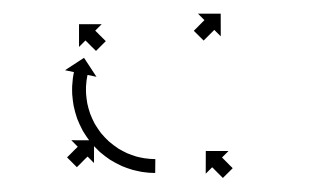

<svg xmlns="http://www.w3.org/2000/svg" viewBox="-20 -394 458 277"><path d="M301.4 -137.4C301.4 -137.4 301.5 -137.3 301.5 -137.2L315.7 -151.3C315.7 -151.4 315.6 -151.5 315.5 -151.5C315.4 -151.7 315.2 -151.8 315.1 -152C314.8 -152.3 314.6 -152.5 314.3 -152.8C314 -153.1 313.6 -153.4 313.3 -153.8C312.9 -154.2 312.5 -154.5 312.1 -154.9C311.7 -155.4 311.3 -155.8 310.8 -156.2C310.4 -156.7 309.9 -157.2 309.5 -157.6C309 -158.1 308.5 -158.6 308 -159.1C307.5 -159.6 307.1 -160 306.6 -160.5C306.1 -161 305.7 -161.5 305.2 -161.9C304.8 -162.4 304.3 -162.8 303.9 -163.2C303.5 -163.6 303.1 -164 302.7 -164.4C302.4 -164.7 302.1 -165.1 301.7 -165.4C301.5 -165.6 301.2 -165.9 301 -166.2C300.8 -166.3 300.7 -166.5 300.5 -166.6C300.4 -166.7 300.4 -166.8 300.3 -166.8L309.7 -176.1L276.9 -176.2L276.8 -143.4L286.1 -152.7C286.2 -152.6 286.3 -152.6 286.3 -152.5C286.5 -152.4 286.6 -152.2 286.8 -152C287.1 -151.8 287.3 -151.5 287.6 -151.3C287.9 -150.9 288.2 -150.6 288.6 -150.3C288.9 -149.9 289.3 -149.5 289.7 -149.1C290.2 -148.7 290.6 -148.2 291 -147.8C291.5 -147.3 291.9 -146.9 292.4 -146.4C292.9 -145.9 293.4 -145.5 293.8 -145C294.3 -144.5 294.8 -144 295.3 -143.5C295.7 -143.1 296.2 -142.6 296.7 -142.1C297.1 -141.7 297.5 -141.3 298 -140.8C298.4 -140.4 298.8 -140 299.1 -139.7C299.5 -139.3 299.8 -139 300.1 -138.7C300.4 -138.4 300.6 -138.2 300.9 -137.9C301 -137.7 301.2 -137.6 301.4 -137.4ZM118.4 -320.6C118.4 -320.6 118.5 -320.5 118.5 -320.5L132.6 -334.6C132.6 -334.7 132.5 -334.8 132.5 -334.8C132.3 -335 132.2 -335.1 132 -335.3C131.7 -335.5 131.5 -335.8 131.2 -336C130.9 -336.4 130.6 -336.7 130.3 -337C129.9 -337.4 129.5 -337.8 129.1 -338.2C128.7 -338.6 128.3 -339 127.8 -339.4C127.4 -339.9 126.9 -340.3 126.5 -340.8C126 -341.3 125.5 -341.7 125 -342.2C124.6 -342.7 124.1 -343.2 123.6 -343.6C123.2 -344.1 122.7 -344.5 122.2 -345C121.8 -345.4 121.4 -345.9 121 -346.3C120.6 -346.7 120.2 -347 119.8 -347.4C119.5 -347.7 119.2 -348.1 118.8 -348.4C118.6 -348.6 118.3 -348.9 118.1 -349.1C117.9 -349.3 117.8 -349.5 117.6 -349.6C117.6 -349.7 117.5 -349.7 117.4 -349.8L126.7 -359.1L94 -359.1L94 -326.3L103.3 -335.6C103.4 -335.6 103.4 -335.5 103.5 -335.4C103.7 -335.3 103.8 -335.1 104 -335C104.2 -334.7 104.5 -334.5 104.7 -334.2C105.1 -333.9 105.4 -333.6 105.7 -333.3C106.1 -332.9 106.5 -332.5 106.9 -332.1C107.3 -331.7 107.7 -331.3 108.1 -330.8C108.6 -330.4 109.1 -329.9 109.5 -329.5C110 -329 110.5 -328.5 110.9 -328C111.4 -327.6 111.9 -327.1 112.3 -326.6C112.8 -326.2 113.3 -325.7 113.7 -325.3C114.1 -324.8 114.6 -324.4 115 -324C115.4 -323.6 115.8 -323.2 116.2 -322.8C116.5 -322.5 116.8 -322.2 117.1 -321.9C117.4 -321.6 117.6 -321.4 117.9 -321.1C118 -321 118.2 -320.8 118.4 -320.6ZM76.9 -167.1C76.9 -167.1 76.8 -167 76.8 -166.9L90.9 -152.8C90.9 -152.8 91 -152.9 91 -152.9C91.2 -153.1 91.4 -153.3 91.5 -153.4C91.8 -153.7 92 -153.9 92.3 -154.2C92.6 -154.5 93 -154.8 93.3 -155.2C93.7 -155.6 94.1 -155.9 94.5 -156.3C94.9 -156.8 95.3 -157.2 95.8 -157.6C96.2 -158.1 96.7 -158.6 97.2 -159C97.6 -159.5 98.1 -160 98.6 -160.5C99.1 -160.9 99.6 -161.4 100 -161.9C100.5 -162.4 101 -162.8 101.4 -163.3C101.9 -163.7 102.3 -164.2 102.7 -164.6C103.1 -165 103.5 -165.4 103.9 -165.8C104.2 -166.1 104.6 -166.4 104.9 -166.7C105.2 -167 105.4 -167.2 105.7 -167.5C105.8 -167.7 106 -167.8 106.2 -168C106.2 -168 106.3 -168.1 106.3 -168.2L115.6 -158.8L115.7 -191.6L82.9 -191.7L92.2 -182.3C92.2 -182.3 92.1 -182.2 92 -182.2C91.9 -182 91.7 -181.8 91.6 -181.7C91.3 -181.4 91 -181.2 90.8 -180.9C90.5 -180.6 90.1 -180.3 89.8 -179.9C89.4 -179.5 89 -179.2 88.6 -178.8C88.2 -178.3 87.8 -177.9 87.3 -177.5C86.9 -177 86.4 -176.5 85.9 -176.1C85.5 -175.6 85 -175.1 84.5 -174.6C84 -174.2 83.5 -173.7 83 -173.2C82.6 -172.7 82.1 -172.3 81.7 -171.8C81.2 -171.4 80.8 -170.9 80.3 -170.5C80 -170.1 79.6 -169.7 79.2 -169.3C78.8 -169 78.5 -168.7 78.2 -168.4C77.9 -168.1 77.7 -167.9 77.4 -167.6C77.3 -167.4 77.1 -167.3 76.9 -167.1ZM259.8 -349.8C259.7 -349.7 259.7 -349.6 259.6 -349.6L273.8 -335.5C273.8 -335.5 273.9 -335.6 274 -335.6C274.1 -335.8 274.3 -336 274.4 -336.1C274.7 -336.4 274.9 -336.6 275.2 -336.9C275.5 -337.2 275.9 -337.5 276.2 -337.9C276.6 -338.3 277 -338.6 277.3 -339C277.8 -339.5 278.2 -339.9 278.6 -340.3C279.1 -340.8 279.6 -341.3 280 -341.7C280.5 -342.2 281 -342.7 281.5 -343.2C281.9 -343.6 282.4 -344.1 282.9 -344.6C283.3 -345.1 283.8 -345.5 284.3 -346C284.7 -346.4 285.1 -346.8 285.6 -347.3C286 -347.7 286.3 -348.1 286.7 -348.4C287.1 -348.8 287.4 -349.1 287.7 -349.4C288 -349.7 288.2 -349.9 288.5 -350.2C288.6 -350.4 288.8 -350.5 288.9 -350.7C289 -350.7 289.1 -350.8 289.1 -350.9L298.5 -341.6L298.4 -374.3L265.6 -374.3L274.9 -365C274.9 -364.9 274.8 -364.8 274.8 -364.8C274.6 -364.6 274.5 -364.5 274.3 -364.3C274 -364.1 273.8 -363.8 273.5 -363.5C273.2 -363.2 272.9 -362.9 272.6 -362.6C272.2 -362.2 271.8 -361.8 271.4 -361.4C271 -361 270.5 -360.5 270.1 -360.1C269.6 -359.6 269.2 -359.2 268.7 -358.7C268.2 -358.2 267.8 -357.7 267.3 -357.3C266.8 -356.8 266.3 -356.3 265.9 -355.8C265.4 -355.4 264.9 -354.9 264.5 -354.4C264 -354 263.6 -353.6 263.2 -353.1C262.8 -352.8 262.4 -352.4 262 -352C261.7 -351.7 261.4 -351.3 261 -351C260.8 -350.7 260.5 -350.5 260.3 -350.2C260.1 -350.1 260 -349.9 259.8 -349.8ZM201.7 -144.5C202.4 -144.5 203.2 -144.5 203.9 -144.5L204.1 -164.5C203.3 -164.5 202.6 -164.5 201.9 -164.5C201.9 -164.5 202 -164.5 202 -164.5C202 -164.5 202.1 -164.5 202.1 -164.5C200.1 -164.5 198.2 -164.7 196.2 -164.8C196.2 -164.8 196.3 -164.8 196.3 -164.8C196.4 -164.8 196.4 -164.8 196.4 -164.8C193.4 -165 190.4 -165.4 187.4 -165.8C187.4 -165.8 187.5 -165.8 187.6 -165.8C187.7 -165.8 187.7 -165.8 187.7 -165.8C183.9 -166.5 180 -167.3 176.2 -168.3C176.2 -168.3 176.3 -168.3 176.4 -168.3C176.5 -168.2 176.6 -168.2 176.6 -168.2C172.2 -169.6 167.8 -171.2 163.5 -172.9C163.5 -172.9 163.6 -172.9 163.7 -172.8C163.8 -172.8 163.9 -172.7 163.9 -172.7C159.2 -174.9 154.6 -177.4 150.1 -180C150.1 -180 150.2 -180 150.4 -179.9C150.5 -179.8 150.6 -179.8 150.6 -179.8C146 -182.9 141.5 -186.2 137.3 -189.8C137.3 -189.8 137.4 -189.7 137.5 -189.6C137.6 -189.5 137.7 -189.4 137.7 -189.4C133.5 -193.3 129.5 -197.5 125.8 -201.9C125.8 -201.9 125.9 -201.8 126 -201.7C126.1 -201.5 126.1 -201.4 126.1 -201.4C122.7 -206 119.5 -210.8 116.5 -215.7C116.5 -215.7 116.6 -215.6 116.7 -215.5C116.7 -215.3 116.8 -215.2 116.8 -215.2C114.2 -220.2 111.9 -225.2 109.9 -230.4C109.9 -230.4 109.9 -230.3 110 -230.1C110 -230 110.1 -229.9 110.1 -229.9C108.4 -234.8 107 -239.8 105.9 -244.9C105.9 -244.9 105.9 -244.8 105.9 -244.7C105.9 -244.6 106 -244.5 106 -244.5C105.2 -249 104.6 -253.7 104.2 -258.3C104.2 -258.3 104.2 -258.2 104.2 -258.1C104.2 -258 104.2 -257.9 104.2 -257.9C104 -261.8 104 -265.8 104.1 -269.7C104.1 -269.7 104.1 -269.6 104.1 -269.5C104.1 -269.4 104.1 -269.4 104.1 -269.4C104.3 -272.4 104.6 -275.4 104.9 -278.4C104.9 -278.4 104.9 -278.4 104.9 -278.3C104.9 -278.2 104.9 -278.2 104.9 -278.2C105.2 -280.1 105.5 -282 105.9 -284C105.9 -284 105.9 -283.9 105.9 -283.9C105.8 -283.9 105.8 -283.8 105.8 -283.8C106 -284.5 106.1 -285.2 106.3 -285.9L119.2 -283.2L101.2 -310.6L73.8 -292.7L86.7 -290C86.5 -289.3 86.4 -288.5 86.2 -287.8C86.2 -287.8 86.2 -287.7 86.2 -287.7C86.2 -287.7 86.2 -287.6 86.2 -287.6C85.8 -285.5 85.5 -283.3 85.1 -281.1C85.1 -281.1 85.1 -281.1 85.1 -281C85.1 -280.9 85.1 -280.9 85.1 -280.9C84.7 -277.5 84.4 -274.1 84.2 -270.7C84.2 -270.7 84.2 -270.6 84.1 -270.5C84.1 -270.4 84.1 -270.3 84.1 -270.3C84 -265.9 84 -261.5 84.2 -257.1C84.2 -257.1 84.2 -257 84.2 -256.9C84.2 -256.8 84.3 -256.7 84.3 -256.7C84.7 -251.4 85.4 -246.2 86.3 -241C86.3 -241 86.3 -240.9 86.3 -240.8C86.3 -240.7 86.4 -240.6 86.4 -240.6C87.6 -234.8 89.2 -229.2 91.1 -223.6C91.1 -223.6 91.1 -223.5 91.2 -223.4C91.2 -223.2 91.2 -223.1 91.2 -223.1C93.5 -217.3 96.2 -211.5 99.1 -206C99.1 -206 99.1 -205.8 99.2 -205.7C99.3 -205.6 99.3 -205.5 99.3 -205.5C102.7 -199.9 106.3 -194.5 110.2 -189.4C110.2 -189.4 110.3 -189.2 110.4 -189.1C110.5 -189 110.6 -188.9 110.6 -188.9C114.8 -184 119.3 -179.3 124 -174.8C124 -174.8 124.1 -174.7 124.2 -174.6C124.3 -174.6 124.4 -174.5 124.4 -174.5C129.2 -170.4 134.2 -166.6 139.4 -163.1C139.4 -163.1 139.6 -163.1 139.7 -163C139.8 -162.9 139.9 -162.9 139.9 -162.9C144.9 -159.9 150.1 -157.1 155.5 -154.6C155.5 -154.6 155.6 -154.6 155.7 -154.5C155.8 -154.5 155.9 -154.4 155.9 -154.4C160.8 -152.4 165.7 -150.6 170.8 -149.1C170.8 -149.1 170.9 -149.1 171 -149C171.1 -149 171.2 -149 171.2 -149C175.5 -147.9 179.8 -146.9 184.2 -146.1C184.2 -146.1 184.3 -146.1 184.4 -146.1C184.4 -146 184.5 -146 184.5 -146C187.9 -145.5 191.3 -145.1 194.7 -144.8C194.7 -144.8 194.8 -144.8 194.8 -144.8C194.9 -144.8 195 -144.8 195 -144.8C197.2 -144.7 199.3 -144.6 201.5 -144.5C201.5 -144.5 201.6 -144.5 201.6 -144.5C201.6 -144.5 201.7 -144.5 201.7 -144.5Z"/></svg>

Font: FRB American Cursive Just Arrows Medium
Style: Italic
Weight: 500
Italic angle: -25°
Version: Version 2.0;Modular Font Editor K font №1